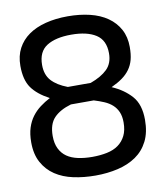

<svg xmlns="http://www.w3.org/2000/svg" viewBox="-78 -735 687 811"><g transform="rotate(-10 265.0 -329.5)"><path d="M267 -671Q318 -671 361.5 -660.5Q405 -650 436.5 -628Q468 -606 485.5 -573.5Q503 -541 503 -498Q503 -466 497 -443.5Q491 -421 478 -403Q465 -385 445.5 -371Q426 -357 398 -344Q449 -322 481 -286Q513 -250 513 -184Q513 -130 494 -92.5Q475 -55 441.5 -32Q408 -9 363 1.5Q318 12 267 12Q217 12 172.5 2.5Q128 -7 95 -29Q62 -51 42.5 -86.5Q23 -122 23 -173Q23 -209 31.5 -235.5Q40 -262 55 -282Q70 -302 90 -317Q110 -332 133 -344Q82 -371 58 -405Q34 -439 34 -499Q34 -542 51 -574Q68 -606 98.5 -627.5Q129 -649 172 -660Q215 -671 267 -671ZM267 -68Q301 -68 330 -74Q359 -80 379 -94.5Q399 -109 410.5 -132Q422 -155 422 -189Q422 -215 414 -233.5Q406 -252 391.5 -265Q377 -278 357 -286.5Q337 -295 314 -302H216Q168 -288 142.5 -261.5Q117 -235 117 -184Q117 -152 128 -129.5Q139 -107 158.5 -93.5Q178 -80 206 -74Q234 -68 267 -68ZM268 -592Q201 -592 163 -568Q125 -544 125 -487Q125 -445 148 -419.5Q171 -394 216 -377H314Q361 -394 386.5 -419Q412 -444 412 -487Q412 -543 374 -567.5Q336 -592 268 -592Z"/></g></svg>

Font: Panefresco 500wt
Style: Regular
Weight: 700
Foundry: Campivisivi & Chank Co
Version: Version 1.001